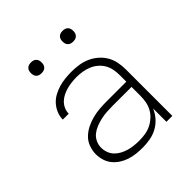

<svg xmlns="http://www.w3.org/2000/svg" viewBox="-194 -844 988 988"><g transform="rotate(-45 300.0 -350.5)"><path d="M282 8Q259 8 236 5.5Q213 3 191 -4Q169 -11 149.5 -23.5Q130 -36 115.5 -53.5Q101 -71 94 -93.5Q87 -116 87 -139Q87 -165 96.5 -190.5Q106 -216 125 -234Q144 -252 167.5 -263.5Q191 -275 216.5 -281.5Q242 -288 268 -290Q294 -292 320 -292H462V-340Q462 -361 458 -382Q454 -403 443.5 -421Q433 -439 416.5 -453Q400 -467 380.5 -475Q361 -483 340 -486.5Q319 -490 298 -490Q280 -490 262 -488Q244 -486 227 -481.5Q210 -477 193.5 -469Q177 -461 164 -448.5Q151 -436 143.5 -419.5Q136 -403 136 -385H93Q93 -408 102 -430Q111 -452 126.5 -469.5Q142 -487 163 -498.5Q184 -510 206 -516.5Q228 -523 251.5 -525.5Q275 -528 298 -528Q325 -528 351.5 -524Q378 -520 402 -509.5Q426 -499 446.5 -481.5Q467 -464 480.5 -441.5Q494 -419 499.5 -392.5Q505 -366 505 -340V0H462V-97Q451 -71 432.5 -50Q414 -29 389.5 -15.5Q365 -2 337.5 3Q310 8 282 8ZM295 -30Q317 -30 339 -33.5Q361 -37 380.5 -46.5Q400 -56 416.5 -71Q433 -86 443.5 -105Q454 -124 458 -145.5Q462 -167 462 -189V-254H320Q300 -254 279.5 -252.5Q259 -251 239 -246.5Q219 -242 199.5 -234.5Q180 -227 164 -214.5Q148 -202 139 -183Q130 -164 130 -143Q130 -125 136.5 -107Q143 -89 156 -75.5Q169 -62 186 -53Q203 -44 221 -39Q239 -34 257.5 -32Q276 -30 295 -30ZM415 -631Q407 -631 399.5 -633Q392 -635 386 -641Q380 -647 378 -654.5Q376 -662 376 -670Q376 -678 378 -685.5Q380 -693 386 -699Q392 -705 399.5 -707Q407 -709 415 -709Q423 -709 430.5 -707Q438 -705 444 -699Q450 -693 452 -685.5Q454 -678 454 -670Q454 -662 452 -654.5Q450 -647 444 -641Q438 -635 430.5 -633Q423 -631 415 -631ZM185 -631Q177 -631 169.5 -633Q162 -635 156 -641Q150 -647 148 -654.5Q146 -662 146 -670Q146 -678 148 -685.5Q150 -693 156 -699Q162 -705 169.5 -707Q177 -709 185 -709Q193 -709 200.5 -707Q208 -705 214 -699Q220 -693 222 -685.5Q224 -678 224 -670Q224 -662 222 -654.5Q220 -647 214 -641Q208 -635 200.5 -633Q193 -631 185 -631Z"/></g></svg>

Font: Iosevka Aile Extralight
Style: Regular
Weight: 200
Designer: Belleve Invis
Foundry: Belleve Invis
Version: Version 31.1.0; ttfautohint (v1.8.4)